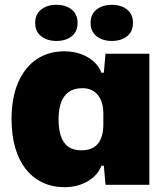

<svg xmlns="http://www.w3.org/2000/svg" viewBox="-20 -767 694 797"><path d="M247 10Q198 10 157.5 -9Q117 -28 88 -64Q59 -100 43.5 -152.5Q28 -205 28 -272Q28 -362 55.5 -425Q83 -488 132 -521Q181 -554 247 -554Q284 -554 315 -543Q346 -532 368.5 -512Q391 -492 401 -465H411L418 -544H600V0H418L411 -79H401Q386 -39 344 -14.5Q302 10 247 10ZM318 -143Q350 -143 370 -156Q390 -169 399.5 -193Q409 -217 409 -249V-295Q409 -329 398.5 -352.5Q388 -376 368.5 -388.5Q349 -401 323 -401Q287 -401 265 -385Q243 -369 233 -340Q223 -311 223 -272Q223 -234 232 -204.5Q241 -175 262 -159Q283 -143 318 -143ZM444 -597Q406 -597 381 -616.5Q356 -636 356 -672Q356 -708 381 -727.5Q406 -747 444 -747Q483 -747 507.5 -727.5Q532 -708 532 -672Q532 -636 507.5 -616.5Q483 -597 444 -597ZM214 -597Q176 -597 151 -616.5Q126 -636 126 -672Q126 -708 151 -727.5Q176 -747 214 -747Q253 -747 277.5 -727.5Q302 -708 302 -672Q302 -636 277.5 -616.5Q253 -597 214 -597Z"/></svg>

Font: Mona Sans ExtraLight Black
Style: Regular
Weight: 900
Version: Version 2.000